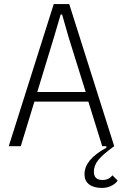

<svg xmlns="http://www.w3.org/2000/svg" viewBox="-20 -718 605 943"><path d="M558 169Q547 185 526 195Q505 205 481 205Q440 205 417.5 187.5Q395 170 395 138Q395 102 421 70Q447 38 503 7L502 0H482L414 -219H149L82 0H23L244 -698H320L541 0Q485 40 463 67.5Q441 95 441 125Q441 166 483 166Q515 166 532 143ZM317 -535 285 -647H278L245 -535L163 -266H401Z"/></svg>

Font: IBM Plex Sans Cond Light
Style: Regular
Weight: 300
Width: 3
Designer: Mike Abbink, Paul van der Laan, Pieter van Rosmalen
Foundry: Bold Monday
Version: Version 1.3